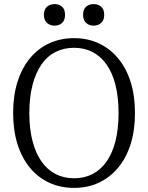

<svg xmlns="http://www.w3.org/2000/svg" viewBox="-20 -906 722 936"><path d="M341 10Q275 10 220.5 -15Q166 -40 126.5 -87.5Q87 -135 65.5 -202.5Q44 -270 44 -355Q44 -440 65.5 -507.5Q87 -575 126.5 -622.5Q166 -670 220.5 -695Q275 -720 341 -720Q407 -720 461 -695Q515 -670 555 -622.5Q595 -575 616.5 -507.5Q638 -440 638 -355Q638 -270 616.5 -202.5Q595 -135 555 -87.5Q515 -40 461 -15Q407 10 341 10ZM341 -37Q391 -37 431 -57.5Q471 -78 499.5 -118.5Q528 -159 543 -218.5Q558 -278 558 -355Q558 -432 543 -491.5Q528 -551 499.5 -591.5Q471 -632 431 -652.5Q391 -673 341 -673Q291 -673 250.5 -652.5Q210 -632 182 -591.5Q154 -551 138.5 -491.5Q123 -432 123 -355Q123 -278 138.5 -218.5Q154 -159 182.5 -118.5Q211 -78 251 -57.5Q291 -37 341 -37ZM297 -834Q297 -808 283 -794.5Q269 -781 246 -781Q224 -781 209 -794.5Q194 -808 194 -834Q194 -860 209 -873Q224 -886 246 -886Q269 -886 283 -873Q297 -860 297 -834ZM488 -834Q488 -808 473.5 -794.5Q459 -781 436 -781Q414 -781 399.5 -794.5Q385 -808 385 -834Q385 -860 399.5 -873Q414 -886 436 -886Q459 -886 473.5 -873Q488 -860 488 -834Z"/></svg>

Font: Roboto Serif 28pt Condensed Light
Style: Regular
Weight: 300
Width: 3
Designer: Greg Gazdowicz
Foundry: Commercial Type
Version: Version 1.008